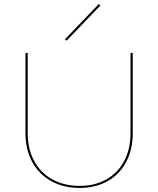

<svg xmlns="http://www.w3.org/2000/svg" viewBox="-20 -918 777 943"><path d="M105 -265V-658H116V-265Q116 -187 147.5 -128Q179 -69 237 -37Q295 -5 371 -5Q446 -5 502.5 -37Q559 -69 590 -127.5Q621 -186 621 -264V-658H632V-264Q632 -183 599.5 -122Q567 -61 508 -28Q449 5 371 5Q292 5 231.5 -28.5Q171 -62 138 -123Q105 -184 105 -265ZM299 -725 465 -898 473 -891 307 -718Z"/></svg>

Font: Ysabeau Hairline
Style: Regular
Weight: 100
Designer: Christian Thalmann (Catharsis Fonts)
Version: Version 0.003